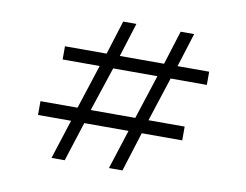

<svg xmlns="http://www.w3.org/2000/svg" viewBox="-73 -754 1097 856"><g transform="rotate(10 476.0 -326.0)"><path d="M182.1 -439.5V-499.3H370.6L418.7 -652.8H478.5L430.4 -499.3H630.7L678.8 -652.8H739.9L691.8 -499.3H834.9V-439.5H671L606 -239.3H769.8V-176.9H586.5L530.6 1.3H469.4L526.7 -176.9H326.4L269.2 1.3H209.4L266.6 -176.9H117V-239.3H284.8L349.8 -439.5H182.1ZM611.2 -439.5H410.9L344.6 -239.3H546.2L611.2 -439.5Z"/></g></svg>

Font: Lohit Assamese
Style: Regular
Weight: 400
Version: Version 2.91.5